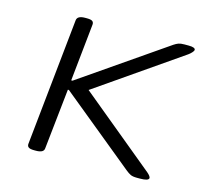

<svg xmlns="http://www.w3.org/2000/svg" viewBox="-82 -620 779 717"><g transform="rotate(15 307.5 -261.5)"><path d="M107 2Q91 2 85 -2.5Q79 -7 80 -16L131 -507Q133 -525 163 -525H170Q186 -525 191.5 -520.5Q197 -516 196 -507L173 -286H178L507 -513Q516 -519 524 -522Q532 -525 547 -525H563Q590 -525 589 -514Q588 -510 582.5 -504Q577 -498 570 -493L245 -268L536 -28Q550 -16 550 -9Q549 2 516 2H504Q488 2 479.5 -2Q471 -6 460 -15L174 -249H170L145 -16Q144 2 114 2Z"/></g></svg>

Font: Asap Expanded Expanded Light
Style: Italic
Weight: 300
Width: 7
Italic angle: -6°
Designer: Pablo Cosgaya
Foundry: Omnibus-Type
Version: Version 3.001; ttfautohint (v1.8.4.7-5d5b)